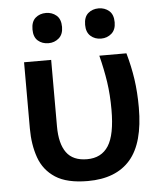

<svg xmlns="http://www.w3.org/2000/svg" viewBox="-54 -798 707 854"><g transform="rotate(-5 300.0 -371.5)"><path d="M304 9Q211 9 159.5 -24.5Q108 -58 87.5 -116Q67 -174 67 -246V-542H188V-245Q188 -168 217 -128Q246 -88 309 -88Q373 -88 404.5 -137Q436 -186 436 -298Q436 -365 427.5 -422Q419 -479 403 -542H524Q541 -482 549.5 -424Q558 -366 558 -297Q558 -139 494 -65Q430 9 304 9ZM418 -617Q390 -617 371 -634Q352 -651 352 -684Q352 -719 371 -735.5Q390 -752 418 -752Q445 -752 464.5 -735.5Q484 -719 484 -684Q484 -651 464.5 -634Q445 -617 418 -617ZM183 -617Q155 -617 136 -633.5Q117 -650 117 -684Q117 -719 136 -735.5Q155 -752 183 -752Q210 -752 229.5 -735.5Q249 -719 249 -684Q249 -651 229.5 -634Q210 -617 183 -617Z"/></g></svg>

Font: Noto Sans Mono SemiBold
Style: Regular
Weight: 600
Designer: Monotype Design Team
Foundry: Monotype Imaging Inc.
Version: Version 2.014; ttfautohint (v1.8.4.7-5d5b)